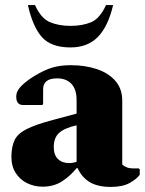

<svg xmlns="http://www.w3.org/2000/svg" viewBox="-20 -727 571 757"><path d="M148 9Q115 9 86.5 -5Q58 -19 41 -46.5Q24 -74 25 -113Q26 -152 38.5 -176.5Q51 -201 86 -218.5Q121 -236 188 -254L282 -279V-333Q282 -374 262 -396Q242 -418 205 -418Q150 -418 150 -375V-317L147 -313H71Q44 -313 44 -346Q44 -368 64 -388Q84 -408 115 -427Q156 -452 188 -461Q220 -470 258 -470Q316 -470 362 -454.5Q408 -439 435 -408Q462 -377 462 -330V-78Q470 -71 480.5 -67Q491 -63 505 -63H527L531 -59V-38Q520 -22 492 -6Q464 10 417 10Q366 10 334.5 -8.5Q303 -27 286 -64H282Q257 -33 224.5 -12Q192 9 148 9ZM192 -147Q192 -116 208.5 -100Q225 -84 253 -84Q267 -84 282 -89V-233Q234 -222 213 -203Q192 -184 192 -147ZM258 -540Q181 -540 145 -581Q109 -622 90 -707H118Q142 -654 177 -639.5Q212 -625 258 -625Q304 -625 338.5 -639Q373 -653 398 -707H426Q406 -622 365.5 -581Q325 -540 258 -540Z"/></svg>

Font: Spectral ExtraBold
Style: Regular
Weight: 800
Designer: Jean-Baptiste Levee
Foundry: Production Type
Version: Version 2.001